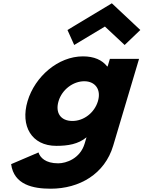

<svg xmlns="http://www.w3.org/2000/svg" viewBox="-20 -870 871 1165"><path d="M389.4 -688 430.3 -597 616.6 -709 736.3 -597 831.4 -688 658.6 -850ZM47.5 126C64.3 251 180.1 275 287.1 275C462.1 275 615.6 186 666.8 14L823.8 -513H646.8L633.1 -467H630.1C599.7 -506 551.2 -528 483.2 -528C333.2 -528 191.9 -406 147.2 -256C102.6 -106 171.5 15 321.5 15C391.5 15 454.5 5 505 -37L493.7 1C466.6 92 382 121 333 121C256 121 223.4 86 213.6 55ZM335.2 -256C356.4 -327 424.3 -377 491.3 -377C557.3 -377 595.4 -327 574.2 -256C553.4 -186 488.5 -136 419.5 -136C347.5 -136 314.4 -186 335.2 -256Z"/></svg>

Font: Hussar
Style: BdOblThree
Weight: 700
Foundry: Cannot Into Space Fonts
Version: Version 2.00